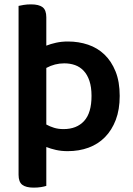

<svg xmlns="http://www.w3.org/2000/svg" viewBox="-20 -678 611 879"><path d="M290 14Q261 14 236.5 8.5Q212 3 192 -5V173Q183 176 168 178.5Q153 181 134 181Q99 181 82 168Q65 155 65 122V-651Q73 -653 88.5 -655.5Q104 -658 122 -658Q158 -658 175 -645Q192 -632 192 -599V-469Q212 -477 237 -482.5Q262 -488 291 -488Q340 -488 383 -473.5Q426 -459 458 -428.5Q490 -398 509 -351Q528 -304 528 -239Q528 -176 510 -129Q492 -82 460.5 -50Q429 -18 385.5 -2Q342 14 290 14ZM271 -87Q331 -87 365 -124Q399 -161 399 -239Q399 -279 389.5 -307.5Q380 -336 363 -354Q346 -372 323.5 -380Q301 -388 274 -388Q231 -388 192 -367V-108Q208 -99 227.5 -93Q247 -87 271 -87Z"/></svg>

Font: Baloo Tammudu 2 SemiBold
Style: Regular
Weight: 600
Designer: Maithili Shingre, Omkar Shende and Ek Type
Foundry: Ek Type
Version: Version 1.640;hotconv 1.0.111;makeotfexe 2.5.65597; ttfautoh